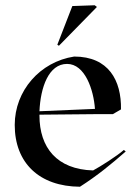

<svg xmlns="http://www.w3.org/2000/svg" viewBox="-20 -697 518 730"><path d="M342 -263H409L440 -281C442 -391 393 -482 262 -482C132 -462 36 -352 36 -222C36 -77 130 12 284 13C351 -30 402 -72 458 -121L451 -127C425 -104 362 -64 334 -49C196 -53 130 -136 130 -258V-261ZM204 -523 348 -670V-671L340 -677L255 -674L198 -527ZM130 -274C134 -365 165 -454 235 -454C303 -454 336 -356 341 -283Z"/></svg>

Font: Mazius Display
Style: Regular
Weight: 400
Designer: Alberto Casagrande & Collletttivo
Foundry: Collletttivo
Version: Version 2.000;Glyphs 3.2 (3217)